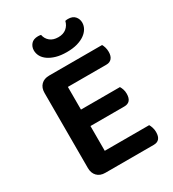

<svg xmlns="http://www.w3.org/2000/svg" viewBox="-197 -930 939 1041"><g transform="rotate(-30 272.5 -410.0)"><path d="M152 2Q120 2 101.5 -17Q83 -36 83 -68V-538Q83 -570 101.5 -588.5Q120 -607 152 -607H483Q488 -599 492 -586Q496 -573 496 -557Q496 -531 484 -517Q472 -503 451 -503H209V-361H453Q458 -353 462.5 -340.5Q467 -328 467 -312Q467 -258 421 -258H209V-103H487Q492 -95 496.5 -81.5Q501 -68 501 -52Q501 2 455 2ZM300 -762Q331 -762 350.5 -778Q370 -794 376 -820Q381 -821 384.5 -821.5Q388 -822 393 -822Q422 -822 436.5 -805.5Q451 -789 451 -766Q451 -747 441 -729.5Q431 -712 412 -698.5Q393 -685 365 -677Q337 -669 300 -669Q262 -669 234 -677Q206 -685 186.5 -698.5Q167 -712 157.5 -729.5Q148 -747 148 -766Q148 -789 162.5 -805.5Q177 -822 206 -822Q211 -822 215 -821.5Q219 -821 224 -820Q229 -794 248.5 -778Q268 -762 300 -762Z"/></g></svg>

Font: Baloo Paaji 2 SemiBold
Style: Regular
Weight: 600
Designer: Shuchita Grover, Noopur Datye and Ek Type
Foundry: Ek Type
Version: Version 1.640;hotconv 1.0.111;makeotfexe 2.5.65597; ttfautoh